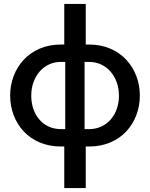

<svg xmlns="http://www.w3.org/2000/svg" viewBox="-20 -750 768 983"><path d="M309 213H419V0H437C599 0 696 -121 696 -261C696 -401 597 -522 437 -522H419V-730H309V-522H291C131 -522 32 -401 32 -261C32 -121 129 0 291 0H309ZM291 -89C201 -89 140 -162 140 -260C140 -358 203 -433 291 -433H314V-89ZM413 -89V-433H437C525 -433 589 -358 589 -260C589 -162 526 -89 437 -89Z"/></svg>

Font: FIGSv2-sans-serif SemiBold
Style: Regular
Weight: 600
Designer: Matt McInerney, Pablo Impallari, Rodrigo Fuenzalida,Mirko Velimirovic
Foundry: Matt McInerney, Pablo Impallari, Rodrigo Fuenzalida
Version: Version 4.021;hotconv 1.0.109;makeotfexe 2.5.65596